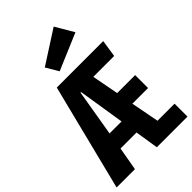

<svg xmlns="http://www.w3.org/2000/svg" viewBox="-294 -1075 1178 1178"><g transform="rotate(-45 295.5 -485.5)"><path d="M313 -152H174L147 0H-12L162 -693H565L548 -581H367L400 -407H556V-295H420L455 -112H603V0H337ZM192 -265H296L248 -568H243ZM197 -832 413 -971 483 -852 245 -751Z"/></g></svg>

Font: Qzxlaeiskcpccdgjqmyffctclhy
Style: Regular
Weight: 700
Monospace: yes
Designer: Carrois Corporate & Edenspiekermann
Foundry: Carrois Corporate GbR & Edenspiekermann AG
Version: Version 2.001